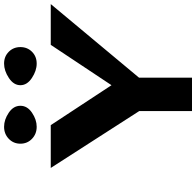

<svg xmlns="http://www.w3.org/2000/svg" viewBox="-30 -932 962 942"><g transform="rotate(-90 451.0 -461.0)"><path d="M98 -693H308L504 -395L702 -693H902L541 -260V0H377V-259ZM241 -785Q217 -808 217 -842Q217 -876 241 -899Q265 -922 300 -922Q335 -922 369 -899Q403 -876 403 -842Q403 -808 369 -785Q335 -762 300 -762Q265 -762 241 -785ZM539.5 -785.5Q504 -809 504 -842Q504 -875 539.5 -898.5Q575 -922 610 -922Q645 -922 668 -899Q691 -876 691 -842Q691 -808 668 -785Q645 -762 610 -762Q575 -762 539.5 -785.5Z"/></g></svg>

Font: Fix15 Mono
Style: Bold
Weight: 700
Designer: Carrois Corporate & Edenspiekermann AG
Foundry: Carrois Corporate GbR & Edenspiekermann AG
Version: Version 3.206